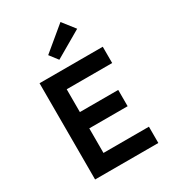

<svg xmlns="http://www.w3.org/2000/svg" viewBox="-213 -1011 1006 1123"><g transform="rotate(-30 290.0 -449.5)"><path d="M92 0V-650H519V-540H212V-386H471V-276H212V-110H519V0ZM261 -711 218 -767 377 -899 442 -816Z"/></g></svg>

Font: Sometype Mono
Style: Bold
Weight: 700
Monospace: yes
Designer: Ryoichi Tsunekawa
Foundry: Dharma Type
Version: Version 1.000; ttfautohint (v1.8.3)